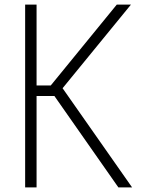

<svg xmlns="http://www.w3.org/2000/svg" viewBox="-20 -820 640 840"><path d="M112 -400V-446H202L491 -800H553L226 -400ZM90 0V-800H140V0ZM498 0 204 -420 237 -458 558 0Z"/></svg>

Font: Victor Mono Thin Thin
Style: Regular
Weight: 250
Monospace: yes
Version: Version 1.561;gftools[0.9.30]